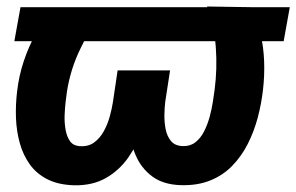

<svg xmlns="http://www.w3.org/2000/svg" viewBox="-20 -550 897 581"><path d="M856.9 -528.3 838.4 -425.3H23.4L42 -528.3ZM606.4 -530.3 739.3 -528.3Q758.8 -490.2 768.3 -448.5Q777.8 -406.7 779.3 -363.8Q780.8 -320.8 775.9 -278.8Q771 -235.8 759.8 -193.6Q748.5 -151.4 729.5 -114Q710.4 -76.7 682.6 -48.1Q654.8 -19.5 616.2 -3.9Q577.6 11.7 527.3 10.3Q474.1 8.8 440.7 -16.1Q407.2 -41 390.4 -80.6Q373.5 -120.1 369.4 -166.5Q365.2 -212.9 370.6 -256.3L382.8 -336.9H494.6L480 -241.7Q478 -225.6 477.5 -203.1Q477.1 -180.7 481.2 -159.2Q485.4 -137.7 497.6 -123Q509.8 -108.4 534.2 -107.9Q556.2 -107.4 571.8 -119.9Q587.4 -132.3 597.7 -152.6Q607.9 -172.9 614.3 -196Q620.6 -219.2 624 -241.2Q627.4 -263.2 629.4 -278.3Q637.7 -341.8 633.1 -406Q628.4 -470.2 606.4 -530.3ZM141.1 -527.8H285.6Q254.9 -466.3 224.1 -404.3Q193.4 -342.3 182.6 -272.9Q181.2 -262.2 178.7 -242.7Q176.3 -223.1 175.5 -200.4Q174.8 -177.7 178.5 -157.2Q182.1 -136.7 191.7 -123Q201.2 -109.4 219.7 -107.9Q246.1 -105.5 264.2 -118.4Q282.2 -131.3 293.9 -152.6Q305.7 -173.8 312.3 -198Q318.8 -222.2 321.8 -241.7L335.9 -336.9H447.3L435.1 -256.3Q427.7 -209 411.9 -161.1Q396 -113.3 368.7 -74Q341.3 -34.7 300.8 -11.5Q260.3 11.7 204.6 10.7Q156.2 9.3 123.3 -7.6Q90.3 -24.4 70.1 -52.7Q49.8 -81.1 39.8 -117.2Q29.8 -153.3 28.3 -193.4Q26.9 -233.4 31.7 -272.9Q37.1 -320.3 51.8 -364.5Q66.4 -408.7 89.1 -449.7Q111.8 -490.7 141.1 -527.8Z"/></svg>

Font: Roboto ExtraBold
Style: Italic
Weight: 800
Designer: Christian Robertson
Foundry: Google
Version: Version 3.009; 2024